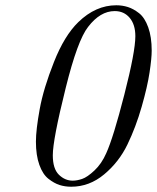

<svg xmlns="http://www.w3.org/2000/svg" viewBox="-20 -686 595 728"><path d="M116.2 -148.9Q116.2 -193.8 130.6 -272.5Q145 -351.1 184.6 -450.9Q224.1 -550.8 276.9 -602.1Q342.8 -666 420.9 -666Q443.8 -666 464.8 -659.4Q485.8 -652.8 507.3 -636Q528.8 -619.1 542 -582.5Q555.2 -545.9 555.2 -494.1Q555.2 -465.3 547.1 -411.6Q539.1 -357.9 517.1 -281Q495.1 -204.1 463.1 -137.9Q431.2 -71.8 375 -24.9Q318.8 22 250 22Q226.1 22 205.6 15.4Q185.1 8.8 163.6 -8.1Q142.1 -24.9 129.2 -61Q116.2 -97.2 116.2 -148.9ZM180.2 -97.2Q180.2 -46.4 203.1 -23.7Q226.1 -1 255.9 -1Q272 -1 291.5 -7.6Q311 -14.2 338.1 -39.6Q365.2 -64.9 382.8 -105Q409.7 -164.1 451.4 -327.1Q493.2 -490.2 493.2 -548.8Q493.2 -592.8 471.7 -618.4Q450.2 -644 415 -644Q359.9 -644 314 -584Q273.9 -533.2 229 -352.1Q180.2 -156.2 180.2 -97.2Z"/></svg>

Font: CMU Classical Serif
Style: Italic
Weight: 500
Italic angle: -14.04°
Version: Version 0.7.0